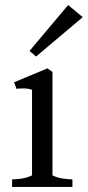

<svg xmlns="http://www.w3.org/2000/svg" viewBox="-20 -741 348 761"><path d="M28 0V-30Q41 -30 64 -33Q87 -36 107 -46V-385Q94 -390 76.5 -390.5Q59 -391 45 -389L36 -415L168 -470L188 -456V-46Q208 -36 231 -33Q254 -30 267 -30V0ZM123 -517 97 -539 250 -721 308 -673Z"/></svg>

Font: Joan
Style: Regular
Weight: 400
Designer: Paolo Biagini
Version: Version 1.001; ttfautohint (v1.8.4.7-5d5b);gftools[0.9.30]